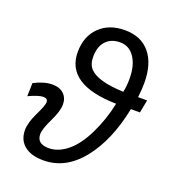

<svg xmlns="http://www.w3.org/2000/svg" viewBox="-134 -827 843 939"><g transform="rotate(20 287.5 -357.5)"><path d="M575 -439 562 -372H515Q480 -199 397 -95Q313 10 198 10Q133 10 98 -19Q63 -48 63 -99Q63 -137 89.5 -191.5Q116 -246 116 -262Q116 -282 93 -282Q68 -282 17 -258L19 -327Q71 -354 114 -354Q152 -354 173.5 -333.5Q195 -313 195 -279Q195 -245 167.5 -188.5Q140 -132 140 -106Q140 -55 202 -55Q251 -55 298 -93Q344 -130 382 -207Q420 -285 438 -372Q175 -377 175 -546Q175 -627 224.5 -676Q274 -725 357 -725Q441 -725 487 -669.5Q533 -614 533 -514Q533 -484 528 -439ZM451 -439Q458 -471 458 -509Q458 -578 430 -619.5Q402 -661 355 -661Q308 -661 281 -632Q254 -603 254 -549Q254 -510 275 -488Q317 -444 451 -439Z"/></g></svg>

Font: Libra Sans
Style: Italic
Weight: 400
Italic angle: -12°
Foundry: Context Ltd
Version: Version 1.002